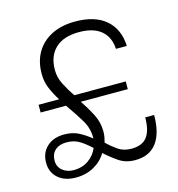

<svg xmlns="http://www.w3.org/2000/svg" viewBox="-94 -675 710 768"><g transform="rotate(-15 261.0 -291.0)"><path d="M128 11Q82 11 54.5 -13Q27 -37 27 -77Q27 -118 54 -143Q81 -168 126 -168Q161 -168 188 -153.5Q215 -139 241 -117L232 -102Q233 -106 234 -113Q235 -120 235 -126Q235 -164 216 -196.5Q197 -229 163 -277H58V-309H143Q126 -336 114 -364Q102 -392 102 -425Q102 -477 124.5 -514.5Q147 -552 188 -572.5Q229 -593 285 -593Q367 -593 412 -554Q457 -515 460 -445H415Q412 -495 380 -521.5Q348 -548 289 -548Q225 -548 191 -516Q157 -484 157 -426Q157 -396 171.5 -367Q186 -338 206 -309H419V-277H224Q246 -245 263.5 -211Q281 -177 281 -139Q281 -127 279 -116Q277 -105 274 -94Q295 -74 317.5 -58.5Q340 -43 372 -43Q417 -43 437 -69.5Q457 -96 457 -150H494Q494 -75 464 -35Q434 5 375 5Q336 5 307.5 -14.5Q279 -34 254 -57Q236 -26 203 -7.5Q170 11 128 11ZM62 -76Q62 -51 80.5 -35.5Q99 -20 128 -20Q162 -20 188 -38Q214 -56 226 -85Q204 -106 181 -120.5Q158 -135 127 -135Q97 -135 79.5 -119.5Q62 -104 62 -76Z"/></g></svg>

Font: Rokkitt Light
Style: Regular
Weight: 300
Version: Version 3.103